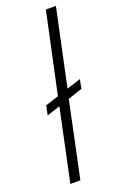

<svg xmlns="http://www.w3.org/2000/svg" viewBox="-146 -785 521 828"><g transform="rotate(-20 114.5 -371.5)"><path d="M25 0 95 -331 34 -311 43 -354 104 -374 183 -743H229L154 -390L218 -411L210 -369L144 -347L71 0Z"/></g></svg>

Font: Saira SemiCondensed ExtraLight
Style: Italic
Weight: 250
Width: 4
Italic angle: -12°
Designer: Hector Gatti with collaboration of the Omnibus-Type team
Foundry: Omnibus-Type
Version: Version 1.101